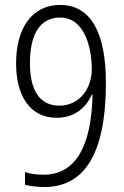

<svg xmlns="http://www.w3.org/2000/svg" viewBox="-20 -745 501 776"><path d="M158 11C317 11 408 -116 408 -411C408 -604 352 -725 223 -725C109 -725 45 -631 45 -489C45 -359 100 -269 209 -269C284 -269 330 -313 351 -363H354C350 -157 287 -39 157 -39C128 -39 101 -42 81 -50V2C101 7 134 11 158 11ZM220 -318C138 -318 101 -383 101 -490C101 -610 144 -674 223 -674C325 -674 351 -546 351 -465C351 -387 301 -318 220 -318Z"/></svg>

Font: Noto Sans Malayalam Condensed Light
Style: Regular
Weight: 300
Width: 3
Designer: Jelle Bosma - Monotype Design Team
Foundry: Monotype Imaging Inc.
Version: Version 2.104